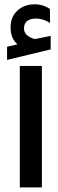

<svg xmlns="http://www.w3.org/2000/svg" viewBox="-20 -856 264 875"><path d="M80.1 -555.4H161.1H170.9V-547.1V-10.2V-1.9H161.1H80.1H70.3V-10.2V-547.1V-555.4ZM208 -751.5Q174.8 -771.5 145.5 -771.5Q89.4 -771.5 89.4 -726.1Q89.4 -718.3 91.8 -711.9Q94.2 -705.6 99.1 -700Q104 -694.3 111.8 -689.2Q119.6 -684.1 130.9 -680.2Q132.8 -679.7 134 -679.2Q135.3 -678.7 136.7 -678.5Q138.2 -678.2 139.6 -678.2Q140.6 -678.2 141.1 -678.2Q141.6 -678.2 143.1 -678.7Q155.8 -681.2 179.2 -686Q202.6 -690.9 210.9 -692.4V-630.9L12.2 -583V-643.1Q36.1 -648.4 59.6 -653.8Q43 -668.9 35.6 -687.5Q28.3 -706.1 28.3 -732.4Q28.3 -779.3 59.6 -807.9Q90.8 -836.4 138.7 -836.4Q150.9 -836.4 162.8 -834Q174.8 -831.5 185.8 -826.9Q196.8 -822.3 207.5 -815.4Z"/></svg>

Font: Shabnam Medium FD
Style: Medium-FD
Weight: 500
Foundry: DejaVu fonts team - Redesigned by Saber Rastikerdar - Based on Vazir font
Version: Version 5.0.0